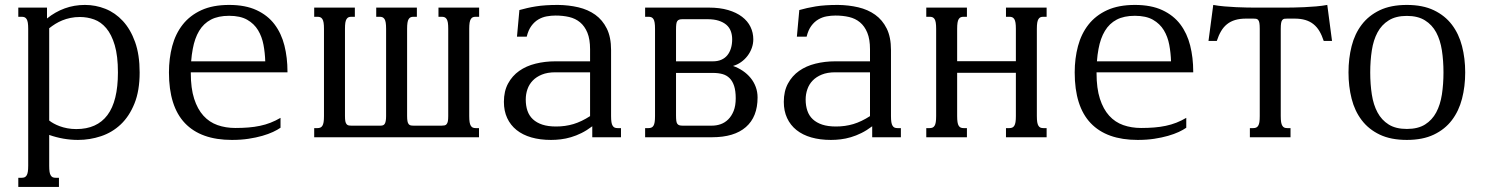

<svg xmlns="http://www.w3.org/2000/svg" viewBox="-20 -549 5939 768"><path d="M176.8 -66.9Q184.1 -61 194.6 -55.2Q205.1 -49.3 218.8 -44.2Q232.4 -39.1 249.3 -35.9Q266.1 -32.7 285.2 -32.7Q367.7 -32.7 409.7 -88.6Q451.7 -144.5 451.7 -259.3Q451.7 -325.2 439 -368.2Q426.3 -411.1 405 -436.3Q383.8 -461.4 356.4 -471.2Q329.1 -481 299.8 -481Q279.3 -481 261.7 -477.3Q244.1 -473.6 229.2 -467.5Q214.4 -461.4 201.4 -453.4Q188.5 -445.3 176.8 -436ZM176.8 113.8Q176.8 128.9 178.2 138.2Q179.7 147.5 183.1 152.8Q186.5 158.2 191.2 160.2Q195.8 162.1 202.6 162.1H215.8V198.7H53.2V162.1H66.9Q73.2 162.1 78.1 160.2Q83 158.2 86.4 152.8Q89.8 147.5 91.3 138.2Q92.8 128.9 92.8 113.8V-433.6Q92.8 -448.7 91.3 -458Q89.8 -467.3 86.4 -472.7Q83 -478 78.1 -480Q73.2 -481.9 66.9 -481.9H53.2V-518.6H168V-475.1Q200.7 -501.5 238.8 -515.4Q276.9 -529.3 319.8 -529.3Q362.3 -529.3 401.6 -513.7Q440.9 -498 471.4 -465.1Q502 -432.1 520.3 -381.1Q538.6 -330.1 538.6 -259.3Q538.6 -186 517.8 -134.8Q497.1 -83.5 462.9 -51.3Q428.7 -19 384 -4.2Q339.4 10.7 292 10.7Q262.7 10.7 233.6 5.6Q204.6 0.5 176.8 -9.3Z M896.5 -529.3Q961.4 -529.3 1006.1 -508.5Q1050.8 -487.8 1078.1 -451.7Q1105.5 -415.5 1117.7 -366.9Q1129.9 -318.4 1129.9 -262.7V-259.8H743.2V-256.3Q743.2 -195.8 756.6 -154.1Q770 -112.3 793.7 -86.2Q817.4 -60.1 850.1 -48.6Q882.8 -37.1 921.4 -37.1Q949.7 -37.1 973.9 -39.1Q998 -41 1020 -45.7Q1042 -50.3 1062 -58.1Q1082 -65.9 1102.1 -77.6V-38.1Q1090.3 -29.8 1072 -21.2Q1053.7 -12.7 1029.1 -5.6Q1004.4 1.5 974.1 6.1Q943.8 10.7 907.7 10.7Q783.7 10.7 719.7 -56.4Q655.8 -123.5 655.8 -259.3Q655.8 -315.4 668.9 -364.7Q682.1 -414.1 710.9 -450.7Q739.7 -487.3 785.4 -508.3Q831.1 -529.3 896.5 -529.3ZM1041 -303.7Q1040 -337.4 1033.9 -369.9Q1027.8 -402.3 1012.2 -428.2Q996.6 -454.1 968.8 -470Q940.9 -485.8 896.5 -485.8Q853 -485.8 823.7 -470.5Q794.4 -455.1 776.6 -425.5Q758.8 -396 751 -353Q746.6 -330.1 744.6 -303.7Z M1608.4 -85Q1608.4 -71.8 1609.9 -64.2Q1611.3 -56.6 1614.7 -52.5Q1618.2 -48.3 1622.8 -47.4Q1627.4 -46.4 1634.3 -46.4H1747.1Q1753.4 -46.4 1758.3 -47.4Q1763.2 -48.3 1766.6 -52.5Q1770 -56.6 1771.5 -64.2Q1772.9 -71.8 1772.9 -85V-433.6Q1772.9 -448.7 1771.5 -458Q1770 -467.3 1766.6 -472.7Q1763.2 -478 1758.3 -480Q1753.4 -481.9 1747.1 -481.9H1733.9V-518.6H1896.5V-481.9H1882.8Q1876 -481.9 1871.3 -480Q1866.7 -478 1863.3 -472.7Q1859.9 -467.3 1858.4 -458Q1856.9 -448.7 1856.9 -433.6V-85Q1856.9 -69.8 1858.4 -60.5Q1859.9 -51.3 1863.3 -45.9Q1866.7 -40.5 1871.3 -38.6Q1876 -36.6 1882.8 -36.6H1896V0H1236.8V-36.6H1250Q1256.3 -36.6 1261.2 -38.6Q1266.1 -40.5 1269.5 -45.9Q1272.9 -51.3 1274.4 -60.5Q1275.9 -69.8 1275.9 -85V-433.6Q1275.9 -448.7 1274.4 -458Q1272.9 -467.3 1269.5 -472.7Q1266.1 -478 1261.2 -480Q1256.3 -481.9 1250 -481.9H1236.8V-518.6H1399.4V-481.9H1385.7Q1378.9 -481.9 1374.3 -480Q1369.6 -478 1366.2 -472.7Q1362.8 -467.3 1361.3 -458Q1359.9 -448.7 1359.9 -433.6V-85Q1359.9 -71.8 1361.3 -64.2Q1362.8 -56.6 1366.2 -52.5Q1369.6 -48.3 1374.3 -47.4Q1378.9 -46.4 1385.7 -46.4H1502.4Q1507.8 -46.4 1512 -47.9Q1516.1 -49.3 1518.8 -53.5Q1521.5 -57.6 1522.9 -65.2Q1524.4 -72.8 1524.4 -85V-433.6Q1524.4 -448.7 1522.9 -458Q1521.5 -467.3 1518.1 -472.7Q1514.6 -478 1509.8 -480Q1504.9 -481.9 1498.5 -481.9H1484.9V-518.6H1647.5V-481.9H1634.3Q1627.4 -481.9 1622.8 -480Q1618.2 -478 1614.7 -472.7Q1611.3 -467.3 1609.9 -458Q1608.4 -448.7 1608.4 -433.6Z M2340.3 -259.8H2201.2Q2169.9 -259.8 2147.7 -250.7Q2125.5 -241.7 2111.1 -226.8Q2096.7 -211.9 2089.8 -192.1Q2083 -172.4 2083 -150.9Q2083 -126 2089.8 -106Q2096.7 -85.9 2111.6 -72Q2126.5 -58.1 2149.4 -50.5Q2172.4 -43 2204.6 -43Q2241.2 -43 2273.7 -52.7Q2306.2 -62.5 2340.3 -84.5ZM2424.3 -85Q2424.3 -69.8 2425.8 -60.5Q2427.2 -51.3 2430.7 -45.9Q2434.1 -40.5 2438.7 -38.6Q2443.4 -36.6 2450.2 -36.6H2463.9V0H2349.1V-43.9Q2327.1 -27.3 2305.9 -16.8Q2284.7 -6.3 2263.9 -0.2Q2243.2 5.9 2223.1 8.3Q2203.1 10.7 2184.1 10.7Q2140.6 10.7 2105.7 0.7Q2070.8 -9.3 2046.4 -28.8Q2022 -48.3 2008.8 -76.7Q1995.6 -105 1995.6 -141.6Q1995.6 -184.1 2012.2 -214.8Q2028.8 -245.6 2056.9 -265.4Q2085 -285.2 2122.3 -294.4Q2159.7 -303.7 2201.2 -303.7H2340.3V-352.1Q2340.3 -392.1 2329.6 -418.2Q2318.8 -444.3 2300.3 -459.7Q2281.7 -475.1 2256.6 -481Q2231.4 -486.8 2202.1 -486.8Q2184.6 -486.8 2167 -483.6Q2149.4 -480.5 2133.5 -471.2Q2117.7 -461.9 2105.5 -445.3Q2093.3 -428.7 2086.9 -402.3H2047.9L2057.6 -508.8Q2072.8 -513.2 2088.9 -516.8Q2105 -520.5 2123.3 -523.4Q2141.6 -526.4 2163.3 -527.8Q2185.1 -529.3 2211.9 -529.3Q2254.9 -528.8 2293.5 -519.8Q2332 -510.7 2361.1 -490Q2390.1 -469.2 2407.2 -434.8Q2424.3 -400.4 2424.3 -349.1Z M2560.5 0V-36.6H2574.2Q2580.6 -36.6 2585.4 -38.6Q2590.3 -40.5 2593.8 -45.9Q2597.2 -51.3 2598.6 -60.5Q2600.1 -69.8 2600.1 -85V-433.6Q2600.1 -448.7 2598.6 -458Q2597.2 -467.3 2593.8 -472.7Q2590.3 -478 2585.4 -480Q2580.6 -481.9 2574.2 -481.9H2560.5V-518.6H2815.4Q2859.4 -518.6 2892.6 -508.8Q2925.8 -499 2948.2 -481.9Q2970.7 -464.8 2981.9 -441.7Q2993.2 -418.5 2993.2 -391.6Q2993.2 -374 2987.1 -356.9Q2981 -339.8 2970 -325.4Q2959 -311 2944.1 -300.5Q2929.2 -290 2912.1 -285.2Q2933.1 -277.8 2951.2 -265.6Q2969.2 -253.4 2982.4 -237.3Q2995.6 -221.2 3002.9 -201.4Q3010.3 -181.6 3010.3 -159.2Q3010.3 -81.5 2963.6 -40.8Q2917 0 2828.1 0ZM2684.1 -303.7H2832Q2851.1 -303.7 2865.5 -310.1Q2879.9 -316.4 2889.4 -328.1Q2898.9 -339.8 2903.8 -356Q2908.7 -372.1 2908.7 -391.6Q2908.7 -409.7 2903.1 -424.6Q2897.5 -439.5 2885.3 -450Q2873 -460.4 2854.5 -466.3Q2835.9 -472.2 2809.6 -472.2H2710Q2702.1 -472.2 2697 -470.5Q2691.9 -468.8 2689 -464.4Q2686 -460 2685.1 -451.9Q2684.1 -443.8 2684.1 -430.7ZM2828.1 -46.4Q2845.7 -46.4 2862.5 -52.2Q2879.4 -58.1 2892.8 -71.3Q2906.2 -84.5 2914.6 -105.2Q2922.9 -126 2922.9 -155.8Q2922.9 -185.5 2916.5 -205.1Q2910.2 -224.6 2898.4 -236.3Q2886.7 -248 2869.9 -252.7Q2853 -257.3 2832.5 -257.3H2684.1V-87.9Q2684.1 -74.7 2685.1 -66.7Q2686 -58.6 2689 -54.2Q2691.9 -49.8 2697 -48.1Q2702.1 -46.4 2710 -46.4Z M3460 -259.8H3320.8Q3289.6 -259.8 3267.3 -250.7Q3245.1 -241.7 3230.7 -226.8Q3216.3 -211.9 3209.5 -192.1Q3202.6 -172.4 3202.6 -150.9Q3202.6 -126 3209.5 -106Q3216.3 -85.9 3231.2 -72Q3246.1 -58.1 3269 -50.5Q3292 -43 3324.2 -43Q3360.8 -43 3393.3 -52.7Q3425.8 -62.5 3460 -84.5ZM3543.9 -85Q3543.9 -69.8 3545.4 -60.5Q3546.9 -51.3 3550.3 -45.9Q3553.7 -40.5 3558.3 -38.6Q3563 -36.6 3569.8 -36.6H3583.5V0H3468.8V-43.9Q3446.8 -27.3 3425.5 -16.8Q3404.3 -6.3 3383.5 -0.2Q3362.8 5.9 3342.8 8.3Q3322.8 10.7 3303.7 10.7Q3260.3 10.7 3225.3 0.7Q3190.4 -9.3 3166 -28.8Q3141.6 -48.3 3128.4 -76.7Q3115.2 -105 3115.2 -141.6Q3115.2 -184.1 3131.8 -214.8Q3148.4 -245.6 3176.5 -265.4Q3204.6 -285.2 3241.9 -294.4Q3279.3 -303.7 3320.8 -303.7H3460V-352.1Q3460 -392.1 3449.2 -418.2Q3438.5 -444.3 3419.9 -459.7Q3401.4 -475.1 3376.2 -481Q3351.1 -486.8 3321.8 -486.8Q3304.2 -486.8 3286.6 -483.6Q3269 -480.5 3253.2 -471.2Q3237.3 -461.9 3225.1 -445.3Q3212.9 -428.7 3206.5 -402.3H3167.5L3177.2 -508.8Q3192.4 -513.2 3208.5 -516.8Q3224.6 -520.5 3242.9 -523.4Q3261.2 -526.4 3283 -527.8Q3304.7 -529.3 3331.5 -529.3Q3374.5 -528.8 3413.1 -519.8Q3451.7 -510.7 3480.7 -490Q3509.8 -469.2 3526.9 -434.8Q3543.9 -400.4 3543.9 -349.1Z M3808.6 -85Q3808.6 -69.8 3810.1 -60.5Q3811.5 -51.3 3814.9 -45.9Q3818.4 -40.5 3823 -38.6Q3827.6 -36.6 3834.5 -36.6H3847.7V0H3685.1V-36.6H3698.7Q3705.1 -36.6 3710 -38.6Q3714.8 -40.5 3718.3 -45.9Q3721.7 -51.3 3723.1 -60.5Q3724.6 -69.8 3724.6 -85V-433.6Q3724.6 -448.7 3723.1 -458Q3721.7 -467.3 3718.3 -472.7Q3714.8 -478 3710 -480Q3705.1 -481.9 3698.7 -481.9H3685.1V-518.6H3847.7V-481.9H3834.5Q3827.6 -481.9 3823 -480Q3818.4 -478 3814.9 -472.7Q3811.5 -467.3 3810.1 -458Q3808.6 -448.7 3808.6 -433.6V-304.2H4043.5V-433.6Q4043.5 -448.7 4042 -458Q4040.5 -467.3 4037.1 -472.7Q4033.7 -478 4028.8 -480Q4023.9 -481.9 4017.6 -481.9H4003.9V-518.6H4166.5V-481.9H4153.3Q4146.5 -481.9 4141.8 -480Q4137.2 -478 4133.8 -472.7Q4130.4 -467.3 4128.9 -458Q4127.4 -448.7 4127.4 -433.6V-85Q4127.4 -69.8 4128.9 -60.5Q4130.4 -51.3 4133.8 -45.9Q4137.2 -40.5 4141.8 -38.6Q4146.5 -36.6 4153.3 -36.6H4166.5V0H4003.9V-36.6H4017.6Q4023.9 -36.6 4028.8 -38.6Q4033.7 -40.5 4037.1 -45.9Q4040.5 -51.3 4042 -60.5Q4043.5 -69.8 4043.5 -85V-257.8H3808.6Z M4519.5 -529.3Q4584.5 -529.3 4629.2 -508.5Q4673.8 -487.8 4701.2 -451.7Q4728.5 -415.5 4740.7 -366.9Q4752.9 -318.4 4752.9 -262.7V-259.8H4366.2V-256.3Q4366.2 -195.8 4379.6 -154.1Q4393.1 -112.3 4416.7 -86.2Q4440.4 -60.1 4473.1 -48.6Q4505.9 -37.1 4544.4 -37.1Q4572.8 -37.1 4596.9 -39.1Q4621.1 -41 4643.1 -45.7Q4665 -50.3 4685.1 -58.1Q4705.1 -65.9 4725.1 -77.6V-38.1Q4713.4 -29.8 4695.1 -21.2Q4676.8 -12.7 4652.1 -5.6Q4627.4 1.5 4597.2 6.1Q4566.9 10.7 4530.8 10.7Q4406.7 10.7 4342.8 -56.4Q4278.8 -123.5 4278.8 -259.3Q4278.8 -315.4 4292 -364.7Q4305.2 -414.1 4334 -450.7Q4362.8 -487.3 4408.4 -508.3Q4454.1 -529.3 4519.5 -529.3ZM4664.1 -303.7Q4663.1 -337.4 4657 -369.9Q4650.9 -402.3 4635.3 -428.2Q4619.6 -454.1 4591.8 -470Q4564 -485.8 4519.5 -485.8Q4476.1 -485.8 4446.8 -470.5Q4417.5 -455.1 4399.7 -425.5Q4381.8 -396 4374 -353Q4369.6 -330.1 4367.7 -303.7Z M5019 -433.6Q5019 -448.7 5017.6 -457Q5016.1 -465.3 5012.7 -469.2Q5009.3 -473.1 5004.4 -473.9Q4999.5 -474.6 4993.2 -474.6H4964.4Q4939.5 -474.6 4920.7 -469Q4901.9 -463.4 4887.9 -452.1Q4874 -440.9 4864.3 -424.3Q4854.5 -407.7 4847.2 -385.3H4814L4833 -529.3Q4854 -525.4 4877.7 -523.4Q4901.4 -521.5 4925 -520.3Q4948.7 -519 4971.2 -518.8Q4993.7 -518.6 5012.2 -518.6H5109.9Q5128.4 -518.6 5150.9 -518.8Q5173.3 -519 5197 -520.3Q5220.7 -521.5 5244.4 -523.4Q5268.1 -525.4 5289.1 -529.3L5308.1 -385.3H5274.9Q5267.6 -407.7 5257.8 -424.3Q5248 -440.9 5234.1 -452.1Q5220.2 -463.4 5201.4 -469Q5182.6 -474.6 5157.7 -474.6H5128.9Q5122.1 -474.6 5117.4 -473.9Q5112.8 -473.1 5109.4 -469.2Q5106 -465.3 5104.5 -457Q5103 -448.7 5103 -433.6V-85Q5103 -69.8 5104.5 -60.5Q5106 -51.3 5109.4 -45.9Q5112.8 -40.5 5117.4 -38.6Q5122.1 -36.6 5128.9 -36.6H5142.1V0H4979.5V-36.6H4993.2Q4999.5 -36.6 5004.4 -38.6Q5009.3 -40.5 5012.7 -45.9Q5016.1 -51.3 5017.6 -60.5Q5019 -69.8 5019 -85Z M5374 -259.3Q5374 -315.4 5386.5 -364.5Q5398.9 -413.6 5426.8 -450.2Q5454.6 -486.8 5499 -508.1Q5543.5 -529.3 5607.4 -529.3Q5670.9 -529.3 5715.3 -508.1Q5759.8 -486.8 5787.6 -450.2Q5815.4 -413.6 5828.1 -364.5Q5840.8 -315.4 5840.8 -259.3Q5840.8 -203.1 5828.1 -154.1Q5815.4 -105 5787.6 -68.4Q5759.8 -31.7 5715.3 -10.5Q5670.9 10.7 5607.4 10.7Q5543.5 10.7 5499 -10.5Q5454.6 -31.7 5426.8 -68.4Q5398.9 -105 5386.5 -154.1Q5374 -203.1 5374 -259.3ZM5460.9 -259.3Q5460.9 -212.4 5467.3 -171.1Q5473.6 -129.9 5490 -99.4Q5506.3 -68.8 5534.7 -51Q5563 -33.2 5607.4 -33.2Q5651.9 -33.2 5680.2 -51Q5708.5 -68.8 5724.9 -99.4Q5741.2 -129.9 5747.6 -171.1Q5753.9 -212.4 5753.9 -259.3Q5753.9 -306.2 5747.6 -347.4Q5741.2 -388.7 5724.9 -419.2Q5708.5 -449.7 5679.9 -467.5Q5651.4 -485.4 5607.4 -485.4Q5563.5 -485.4 5534.9 -467.5Q5506.3 -449.7 5490 -419.2Q5473.6 -388.7 5467.3 -347.4Q5460.9 -306.2 5460.9 -259.3Z"/></svg>

Font: Arian AMU Serif
Style: Regular
Weight: 400
Designer: Ruben Hakobyan (Tarumian)
Foundry: Ruben Hakobyan (Tarumian)
Version: Version 1.002